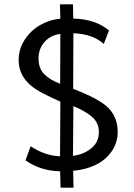

<svg xmlns="http://www.w3.org/2000/svg" viewBox="-20 -789 621 893"><path d="M259.8 -399.4 260.7 -631.3Q215.3 -625.5 187.3 -594Q159.2 -562.5 159.2 -517.1Q159.2 -471.2 185.1 -444.6Q210.9 -418 259.8 -399.4ZM98.6 -43.5 122.6 -108.9Q188 -64.9 259.3 -62L260.7 -316.4Q176.3 -354 144.5 -375.5Q79.1 -419.4 68.8 -483.9Q66.9 -496.6 66.9 -511.2Q66.9 -561 94.7 -604Q122.6 -647 166.7 -672.4Q210.9 -697.8 260.7 -701.7L258.8 -769H319.3L320.8 -702.6Q424.3 -700.2 486.8 -647.5L462.9 -585Q411.1 -630.9 321.3 -634.3L320.3 -376Q364.7 -358.4 394.5 -344.5Q424.3 -330.6 451.7 -312.7Q479 -294.9 494.1 -275.9Q509.3 -256.8 518.3 -231.9Q527.3 -207 527.3 -176.3Q527.3 -124 498.5 -83.7Q469.7 -43.5 423.6 -21.5Q377.4 0.5 320.3 5.4L321.8 84H261.7L259.8 7.8Q166.5 5.4 98.6 -43.5ZM321.3 -295.4 319.3 -64Q371.6 -71.3 405.8 -100.1Q439.9 -128.9 439.9 -174.8Q439.9 -216.8 409.9 -243.9Q379.9 -271 321.3 -295.4Z"/></svg>

Font: RGR Online_21
Style: Regular
Weight: 400
Italic angle: -12°
Designer: vernon adams
Foundry: vernon adams
Version: Version 1.000